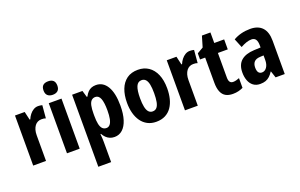

<svg xmlns="http://www.w3.org/2000/svg" viewBox="-111 -1246 3083 1971"><g transform="rotate(-20 1431.0 -260.5)"><path d="M313 -557Q324 -557 335.5 -555.5Q347 -554 358 -551L346 -411Q337 -415 325.5 -416.5Q314 -418 299 -418Q277 -418 258.5 -409Q240 -400 226.5 -382Q213 -364 205.5 -338.5Q198 -313 198 -279V0H58V-547H164L185 -456H192Q203 -483 221 -506Q239 -529 262.5 -543Q286 -557 313 -557Z M566 -547V0H427V-547ZM497 -761Q533 -761 552.5 -743Q572 -725 572 -687Q572 -650 552 -632Q532 -614 497 -614Q462 -614 441.5 -632Q421 -650 421 -687Q421 -726 440.5 -743.5Q460 -761 497 -761Z M944 -557Q1022 -557 1066 -483.5Q1110 -410 1110 -273Q1110 -183 1090 -120Q1070 -57 1033 -23.5Q996 10 945 10Q917 10 894.5 0.5Q872 -9 854.5 -26Q837 -43 823 -68H817Q820 -41 821 -18.5Q822 4 822 21V240H682V-547H795L816 -475H823Q838 -504 855.5 -522Q873 -540 895 -548.5Q917 -557 944 -557ZM897 -444Q871 -444 854 -427.5Q837 -411 829.5 -376.5Q822 -342 822 -288V-264Q822 -211 829.5 -175.5Q837 -140 854 -122.5Q871 -105 898 -105Q921 -105 937 -124Q953 -143 960.5 -180Q968 -217 968 -272Q968 -359 951 -401.5Q934 -444 897 -444Z M1622 -275Q1622 -214 1609 -162.5Q1596 -111 1569 -72Q1542 -33 1500 -11.5Q1458 10 1401 10Q1348 10 1307 -11.5Q1266 -33 1238.5 -71.5Q1211 -110 1197 -162Q1183 -214 1183 -275Q1183 -360 1207.5 -423Q1232 -486 1280.5 -521.5Q1329 -557 1403 -557Q1469 -557 1518 -524Q1567 -491 1594.5 -428Q1622 -365 1622 -275ZM1325 -273Q1325 -217 1333 -179Q1341 -141 1358 -122Q1375 -103 1402 -103Q1430 -103 1447 -122Q1464 -141 1471.5 -179.5Q1479 -218 1479 -274Q1479 -332 1471.5 -369Q1464 -406 1447 -425Q1430 -444 1402 -444Q1361 -444 1343 -402Q1325 -360 1325 -273Z M1971 -557Q1982 -557 1993.5 -555.5Q2005 -554 2016 -551L2004 -411Q1995 -415 1983.5 -416.5Q1972 -418 1957 -418Q1935 -418 1916.5 -409Q1898 -400 1884.5 -382Q1871 -364 1863.5 -338.5Q1856 -313 1856 -279V0H1716V-547H1822L1843 -456H1850Q1861 -483 1879 -506Q1897 -529 1920.5 -543Q1944 -557 1971 -557Z M2282 -105Q2298 -105 2315 -109.5Q2332 -114 2350 -121V-15Q2327 -4 2299.5 3Q2272 10 2238 10Q2191 10 2159.5 -8Q2128 -26 2112 -65Q2096 -104 2096 -165V-438H2040V-505L2107 -544L2142 -662H2235V-547H2343V-438H2235V-169Q2235 -137 2246.5 -121Q2258 -105 2282 -105Z M2630 -557Q2715 -557 2760.5 -508.5Q2806 -460 2806 -363V0H2706L2682 -73H2679Q2661 -45 2641 -26.5Q2621 -8 2596 1Q2571 10 2536 10Q2492 10 2462 -12.5Q2432 -35 2417 -74Q2402 -113 2402 -162Q2402 -248 2451.5 -291Q2501 -334 2594 -338L2666 -341V-363Q2666 -408 2651 -429.5Q2636 -451 2605 -451Q2579 -451 2549 -441Q2519 -431 2485 -412L2445 -510Q2484 -533 2530.5 -545Q2577 -557 2630 -557ZM2628 -252Q2584 -250 2563.5 -228Q2543 -206 2543 -166Q2543 -129 2556 -112Q2569 -95 2593 -95Q2625 -95 2646 -125Q2667 -155 2667 -205V-254Z"/></g></svg>

Font: Noto Sans Display Condensed
Style: Bold
Weight: 700
Width: 3
Designer: Monotype Design Team
Foundry: Monotype Imaging Inc.
Version: Version 2.003